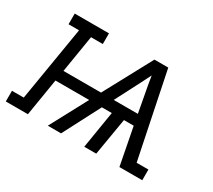

<svg xmlns="http://www.w3.org/2000/svg" viewBox="-150 -711 1004 903"><g transform="rotate(30 352.0 -260.0)"><path d="M-46 0V-58H18L85 -462H28V-520H214V-462H150L117 -260H321L461 -520H536L631 -58H695V0H571L532 -202H479L445 0H380L413 -202H359L254 0H182L290 -202H107L74 0ZM390 -260H521L505 -347Q500 -372 495.5 -398Q491 -424 487 -449Q474 -423 461 -397.5Q448 -372 435 -347Z"/></g></svg>

Font: Iosevka Etoile Light Oblique
Style: Regular
Weight: 300
Italic angle: -9°
Designer: Belleve Invis
Foundry: Belleve Invis
Version: Version 15.5.2; ttfautohint (v1.8.4)